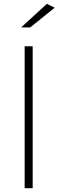

<svg xmlns="http://www.w3.org/2000/svg" viewBox="-20 -984 306 1004"><path d="M90.8 -840.8 225.1 -963.9 266.1 -943.8 138.2 -840.8ZM108.9 0V-742.2H150.9V0Z"/></svg>

Font: Trueno UltraLight
Style: Regular
Weight: 250
Designer: Julieta Ulanovsky
Foundry: Julieta Ulanovsky
Version: Version 3.001b | FøM Fix